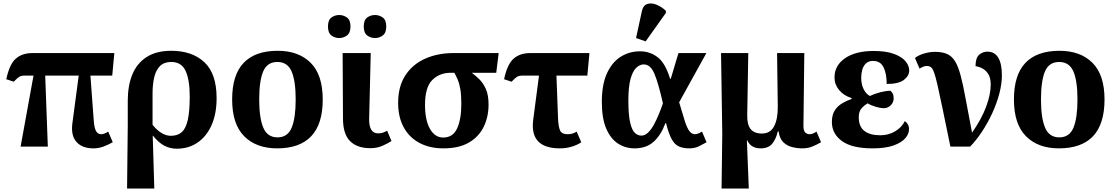

<svg xmlns="http://www.w3.org/2000/svg" viewBox="-20 -840 6396 1100"><path d="M98 0 172 -407H124Q102 -407 91 -400.5Q80 -394 59 -372L16 -386Q34 -472 70.5 -504Q107 -536 166 -536H635L623 -407H498L517 -151Q520 -108 530 -89.5Q540 -71 560 -71Q566 -71 576 -74Q586 -77 600 -86L626 -25Q597 -9 570.5 0.5Q544 10 515 10Q451 10 418 -27Q385 -64 395 -136L431 -407H239L254 0Z M708 240 712 -122V-263Q712 -350 738.5 -414Q765 -478 820.5 -513.5Q876 -549 961 -549Q1081 -549 1151 -483.5Q1221 -418 1221 -278Q1221 -189 1192.5 -124Q1164 -59 1112.5 -23.5Q1061 12 992 12Q955 12 922 -5Q889 -22 857 -62H855L864 240ZM959 -62Q998 -62 1021.5 -83Q1045 -104 1056 -153.5Q1067 -203 1067 -287Q1067 -382 1043.5 -433.5Q1020 -485 961 -485Q920 -485 896.5 -461.5Q873 -438 863.5 -397Q854 -356 854 -303V-125Q878 -95 904.5 -78.5Q931 -62 959 -62Z M1568 10Q1448 10 1379 -59.5Q1310 -129 1310 -270Q1310 -411 1376 -480Q1442 -549 1571 -549Q1691 -549 1760 -480Q1829 -411 1829 -270Q1829 -129 1763 -59.5Q1697 10 1568 10ZM1570 -53Q1628 -53 1651 -108.5Q1674 -164 1674 -270Q1674 -377 1650.5 -431Q1627 -485 1569 -485Q1511 -485 1488 -431Q1465 -377 1465 -270Q1465 -164 1488.5 -108.5Q1512 -53 1570 -53Z M2102 9Q2026 9 1985.5 -31.5Q1945 -72 1945 -162L1943 -536H2104L2095 -164Q2092 -76 2146 -76Q2163 -76 2174 -80Q2185 -84 2198 -91L2223 -32Q2205 -20 2173 -5.5Q2141 9 2102 9ZM2129 -622Q2103 -622 2083.5 -637Q2064 -652 2064 -688Q2064 -725 2083.5 -739.5Q2103 -754 2129 -754Q2153 -754 2173 -739.5Q2193 -725 2193 -688Q2193 -652 2173 -637Q2153 -622 2129 -622ZM1923 -622Q1898 -622 1878.5 -637Q1859 -652 1859 -688Q1859 -725 1878.5 -739.5Q1898 -754 1923 -754Q1948 -754 1968 -739.5Q1988 -725 1988 -688Q1988 -652 1968 -637Q1948 -622 1923 -622Z M2520 10Q2442 10 2383.5 -21Q2325 -52 2293 -110.5Q2261 -169 2261 -250Q2261 -345 2302.5 -408.5Q2344 -472 2416 -504Q2488 -536 2579 -536H2837L2823 -423H2683Q2705 -407 2727 -385Q2749 -363 2764 -329Q2779 -295 2779 -241Q2779 -170 2751 -113Q2723 -56 2666 -23Q2609 10 2520 10ZM2519 -52Q2575 -52 2599 -104.5Q2623 -157 2623 -245Q2623 -298 2617 -331Q2611 -364 2601.5 -385.5Q2592 -407 2583 -423H2562Q2498 -423 2456.5 -381.5Q2415 -340 2415 -239Q2415 -151 2443.5 -101.5Q2472 -52 2519 -52Z M3188 10Q3013 10 3035 -155L3068 -407H2976Q2954 -407 2943 -400.5Q2932 -394 2911 -372L2868 -386Q2886 -472 2922.5 -504Q2959 -536 3018 -536H3357L3345 -407H3168L3177 -164Q3179 -115 3188.5 -93Q3198 -71 3233 -71Q3249 -71 3262 -75.5Q3275 -80 3284 -86L3310 -25Q3291 -11 3258 -0.5Q3225 10 3188 10Z M3615 10Q3564 10 3521.5 -17Q3479 -44 3453.5 -102.5Q3428 -161 3428 -257Q3428 -355 3457 -419Q3486 -483 3535.5 -514.5Q3585 -546 3647 -546Q3704 -546 3748 -512Q3792 -478 3819 -389H3823L3867 -536H4027L3871 -254Q3890 -188 3903 -147.5Q3916 -107 3929.5 -89Q3943 -71 3962 -71Q3977 -71 4002 -86L4028 -25Q4009 -14 3984.5 -2Q3960 10 3929 10Q3894 10 3869.5 -1Q3845 -12 3828 -43Q3811 -74 3796 -134H3792Q3767 -66 3725 -28Q3683 10 3615 10ZM3654 -63Q3675 -63 3693.5 -81Q3712 -99 3727.5 -128Q3743 -157 3756 -189Q3769 -221 3778 -248Q3752 -363 3729.5 -417Q3707 -471 3668 -471Q3645 -471 3624.5 -451Q3604 -431 3592 -386Q3580 -341 3580 -264Q3580 -178 3591 -134.5Q3602 -91 3619 -77Q3636 -63 3654 -63ZM3679 -603 3624 -622 3657 -774Q3664 -809 3688 -817Q3712 -825 3741.5 -813Q3771 -801 3795 -778V-766Z M4114 240 4118 -75 4111 -536H4267L4261 -180Q4260 -126 4280.5 -100.5Q4301 -75 4345 -75Q4394 -75 4415.5 -117.5Q4437 -160 4436 -230L4432 -536H4588L4583 -118Q4583 -90 4594 -80.5Q4605 -71 4618 -71Q4636 -71 4658 -86L4684 -25Q4661 -12 4635 -1Q4609 10 4577 10Q4547 10 4517.5 2.5Q4488 -5 4467 -26Q4446 -47 4441 -87H4436Q4426 -43 4404 -16.5Q4382 10 4337 10Q4312 10 4292.5 -0.5Q4273 -11 4261 -36H4259L4270 240Z M4979 10Q4861 10 4803.5 -32Q4746 -74 4746 -141Q4746 -181 4762 -206.5Q4778 -232 4804 -247.5Q4830 -263 4859 -273V-278Q4814 -292 4787.5 -324Q4761 -356 4761 -396Q4761 -465 4821.5 -506.5Q4882 -548 4985 -548Q5056 -548 5101 -531.5Q5146 -515 5167.5 -489.5Q5189 -464 5189 -436Q5189 -406 5159 -382.5Q5129 -359 5060 -359Q5060 -418 5042 -454.5Q5024 -491 4982 -491Q4956 -491 4941 -476.5Q4926 -462 4920 -440Q4914 -418 4914 -394Q4914 -357 4928 -329Q4942 -301 4964 -290Q4993 -304 5025.5 -312Q5058 -320 5081 -320Q5089 -315 5094.5 -304Q5100 -293 5100 -276Q5100 -254 5083.5 -237Q5067 -220 5042 -220Q5026 -220 4998 -228Q4970 -236 4951 -248Q4929 -235 4914.5 -217.5Q4900 -200 4900 -168Q4900 -115 4932 -90Q4964 -65 5023 -65Q5070 -65 5107.5 -87Q5145 -109 5164 -146Q5175 -139 5181.5 -127Q5188 -115 5188 -100Q5188 -73 5166.5 -48Q5145 -23 5099 -6.5Q5053 10 4979 10Z M5425 0Q5398 -131 5380.5 -216Q5363 -301 5351.5 -351Q5340 -401 5331.5 -424.5Q5323 -448 5313.5 -455Q5304 -462 5290 -462Q5280 -462 5271 -458.5Q5262 -455 5248 -447L5222 -508Q5244 -525 5276 -534Q5308 -543 5336 -543Q5379 -543 5406.5 -530.5Q5434 -518 5452 -488.5Q5470 -459 5484 -406Q5498 -353 5512.5 -273Q5527 -193 5549 -80Q5603 -157 5629.5 -228Q5656 -299 5656 -356Q5656 -392 5643 -414Q5630 -436 5610 -447Q5590 -458 5569 -461Q5569 -508 5589.5 -526Q5610 -544 5637 -544Q5679 -544 5699.5 -509Q5720 -474 5720 -409Q5720 -359 5705 -302.5Q5690 -246 5664 -190Q5638 -134 5605.5 -85Q5573 -36 5538 0Z M6047 10Q5927 10 5858 -59.5Q5789 -129 5789 -270Q5789 -411 5855 -480Q5921 -549 6050 -549Q6170 -549 6239 -480Q6308 -411 6308 -270Q6308 -129 6242 -59.5Q6176 10 6047 10ZM6049 -53Q6107 -53 6130 -108.5Q6153 -164 6153 -270Q6153 -377 6129.5 -431Q6106 -485 6048 -485Q5990 -485 5967 -431Q5944 -377 5944 -270Q5944 -164 5967.5 -108.5Q5991 -53 6049 -53Z"/></svg>

Font: Noto Serif
Style: Bold
Weight: 700
Designer: Monotype Design Team
Foundry: Monotype Imaging Inc.
Version: Version 2.014